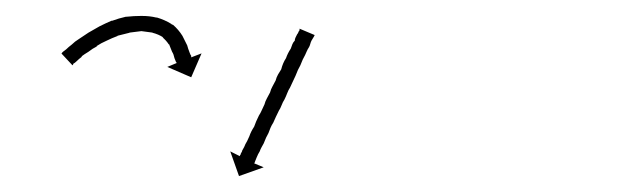

<svg xmlns="http://www.w3.org/2000/svg" viewBox="-20 -578 798 241"><path d="M58 -512Q58 -512 58 -512Q58 -512 58 -512Q58 -512 58 -512Q58 -512 58 -512Q60 -514 63 -516Q63 -516 63 -516Q63 -516 63 -516Q63 -516 63 -516Q63 -516 63 -516Q66 -519 70 -522Q70 -522 70 -522Q70 -522 70 -522Q70 -522 70 -522Q70 -522 70 -522Q74 -526 79 -529Q79 -529 79 -529Q79 -529 79 -529Q79 -529 79 -529Q79 -529 79 -529Q85 -533 91 -537Q91 -537 91 -537Q91 -537 91 -537Q91 -537 91 -537Q91 -537 91 -537Q98 -541 105 -545Q105 -545 105 -545Q105 -545 105 -545Q105 -545 105 -545Q105 -545 105 -545Q113 -549 120 -552Q120 -552 120.5 -552Q121 -552 121 -552Q121 -552 121 -552Q121 -552 121 -552Q129 -555 138 -557Q138 -557 138 -557Q138 -557 138 -557Q139 -557 139 -557Q139 -557 139 -557Q148 -558 157 -558Q157 -558 157 -558Q157 -558 158 -558Q158 -558 158 -558Q158 -558 158 -558Q168 -558 176 -556Q176 -556 176.5 -556Q177 -556 177 -556Q177 -556 177 -556Q177 -556 177 -556Q187 -553 195 -548Q195 -548 196 -547Q196 -547 197 -547Q204 -541 209 -533Q209 -533 209 -533Q209 -533 209 -533Q209 -533 209 -533Q209 -533 209 -533Q212 -527 215 -521Q215 -521 215 -521Q215 -521 215 -521Q215 -521 215 -521Q215 -521 215 -521Q216 -517 218 -512Q219 -509 220 -508Q220 -508 220 -508Q220 -508 220 -508Q220 -508 220 -508Q220 -508 220 -508Q220 -507 220 -506L233 -511L220 -481L190 -494L202 -499Q202 -499 201 -500Q201 -500 201 -500Q201 -500 201 -500Q201 -500 201 -500Q201 -500 201 -500Q200 -502 199 -505Q198 -510 196 -513Q196 -513 196 -513Q196 -513 196 -513Q196 -513 196 -513Q196 -513 196 -513Q194 -518 192 -523Q192 -523 192 -523Q192 -523 192 -523Q192 -522 192 -522Q192 -522 192 -522Q189 -527 183 -532Q183 -532 184 -531Q185 -531 185 -531Q179 -535 171 -537Q171 -537 171.5 -537Q172 -537 172 -537Q172 -537 172 -537Q172 -537 172 -537Q165 -538 157 -539Q157 -539 157 -539Q157 -539 157 -539Q158 -539 158 -539Q158 -539 158 -539Q150 -538 142 -537Q142 -537 142 -537Q142 -537 142 -537Q142 -537 142.5 -537Q143 -537 143 -537Q135 -535 127 -533Q127 -533 127 -533Q127 -533 127 -533Q128 -533 128 -533Q128 -533 128 -533Q120 -530 114 -527Q114 -527 114 -527Q114 -527 114 -527Q114 -527 114 -527Q114 -527 114 -527Q107 -524 101 -520Q101 -520 101 -520Q101 -520 101 -520Q101 -520 101.5 -520Q102 -520 102 -520Q96 -517 91 -513Q91 -513 91 -513Q91 -513 91 -513Q91 -513 91 -513Q91 -513 91 -513Q86 -510 82 -507Q82 -507 82 -507Q82 -507 82 -507Q83 -507 83 -507Q83 -507 83 -507Q79 -504 76 -501Q76 -501 76 -501Q76 -501 76 -501Q76 -501 76 -501Q76 -501 76 -501Q74 -499 72 -498Q72 -498 72 -498Q72 -498 72 -498Q72 -498 72 -498Q72 -498 72 -498Q72 -497 71 -496L57 -511Q58 -511 58 -512ZM374 -532Q373 -530 371 -527Q370 -525 369.5 -523Q369 -521 368 -519Q366 -516 365 -513.5Q364 -511 363 -509Q360 -504 357 -496Q354 -491 351 -483Q348 -477 344 -468Q342 -465 340.5 -461Q339 -457 337 -453Q335 -450 333.5 -446Q332 -442 330 -439Q326 -431 323 -424Q321 -421 319.5 -417.5Q318 -414 317 -411Q314 -406 311 -398Q310 -396 308.5 -393.5Q307 -391 306 -388Q304 -385 302 -380Q301 -377 300 -375Q300 -374 299 -373L311 -368L280 -357L269 -388L281 -382Q281 -383 282 -384Q282 -385 283 -386.5Q284 -388 284 -389Q287 -394 288 -397Q290 -400 293 -407Q294 -410 295.5 -413Q297 -416 299 -419Q300 -422 301.5 -425.5Q303 -429 305 -433Q307 -436 308.5 -439.5Q310 -443 312 -447Q313 -451 315 -454.5Q317 -458 319 -462Q320 -466 322 -469.5Q324 -473 326 -477Q327 -481 329 -484.5Q331 -488 333 -491Q334 -495 335.5 -498.5Q337 -502 339 -505Q340 -508 341.5 -511Q343 -514 345 -517Q346 -520 347 -522.5Q348 -525 350 -527Q350 -529 351 -531Q352 -533 353 -535Q354 -536 354.5 -537.5Q355 -539 356 -540Q356 -541 356 -542L375 -534Q374 -532 374 -532Z"/></svg>

Font: FRB American Cursive Just Arrows
Style: Italic
Weight: 400
Italic angle: -25°
Version: Version 2.0;Modular Font Editor K font №1